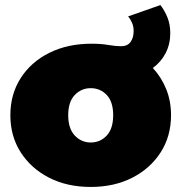

<svg xmlns="http://www.w3.org/2000/svg" viewBox="-20 -730 718 760"><path d="M339 10Q246 10 174.5 -26.5Q103 -63 62 -127Q21 -191 21 -274Q21 -357 62 -421Q103 -485 175.5 -521Q248 -557 342 -557Q380 -557 409 -552Q438 -547 459 -547Q484 -547 496.5 -563.5Q509 -580 509 -608Q509 -625 502.5 -640Q496 -655 487 -665L615 -710Q632 -688 643 -660.5Q654 -633 654 -599Q654 -555 635.5 -519.5Q617 -484 585 -461Q619 -424 638 -377Q657 -330 657 -274Q657 -191 616 -127Q575 -63 503.5 -26.5Q432 10 339 10ZM339 -166Q377 -166 402.5 -193.5Q428 -221 428 -274Q428 -327 402.5 -354Q377 -381 339 -381Q302 -381 276 -354Q250 -327 250 -274Q250 -221 276 -193.5Q302 -166 339 -166Z"/></svg>

Font: Montserrat Black
Style: Regular
Weight: 900
Designer: Julieta Ulanovsky
Foundry: Julieta Ulanovsky
Version: Version 9.000; ttfautohint (v1.8.4.7-5d5b)